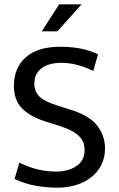

<svg xmlns="http://www.w3.org/2000/svg" viewBox="-20 -854 545 883"><path d="M257 -639Q303 -639 346 -631.5Q389 -624 431 -604L409 -528Q366 -548 331.5 -556.5Q297 -565 261 -565Q204 -565 171 -540Q138 -515 138 -470Q138 -432 162.5 -409Q187 -386 243 -369L306 -349Q392 -322 427.5 -275.5Q463 -229 463 -171Q463 -130 446.5 -96.5Q430 -63 400.5 -39.5Q371 -16 331 -3.5Q291 9 243 9Q195 9 145.5 0.5Q96 -8 47 -31L69 -106Q112 -85 153 -75Q194 -65 239 -65Q293 -65 331 -90Q369 -115 369 -164Q369 -182 363.5 -197.5Q358 -213 344.5 -227Q331 -241 308 -253Q285 -265 250 -276L187 -296Q118 -318 81 -356Q44 -394 44 -459Q44 -542 98.5 -590.5Q153 -639 257 -639ZM244 -710H172L252 -834H355Z"/></svg>

Font: Ek Mukta
Style: Regular
Weight: 400
Designer: Girish Dalvi and Yashodeep Gholap
Foundry: Ek Type
Version: Version 2.538;PS 1.001;hotconv 16.6.51;makeotf.lib2.5.65220;